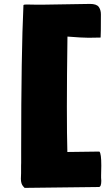

<svg xmlns="http://www.w3.org/2000/svg" viewBox="-20 -770 545 956"><path d="M185.5 -746.6 427.7 -750.5Q460.9 -750.5 471.7 -735.6Q482.4 -720.7 482.4 -698.7Q482.4 -593.3 481 -583Q452.6 -582 420.9 -582Q389.2 -582 315.9 -587.9Q313 -383.8 313 -239.3Q313 -94.7 315.4 -13.2L457 -15.1H475.1Q484.4 -5.9 484.4 54.7L483.4 103.5V115.7L484.4 129.9Q484.4 159.7 473.1 161.1L102.5 165.5L96.2 158.7Q84 146 84 120.1L85 92.3V54.7L85.4 41.5V-23.9Q85.4 -503.9 96.7 -743.7Q96.7 -747.6 111.3 -747.6L167 -746.6ZM481 -582.5 481.9 -583Q481.4 -582.5 481 -582.5Z"/></svg>

Font: Bowlby One
Style: Regular
Weight: 400
Designer: vernon adams
Foundry: vernon adams
Version: Version 1.000